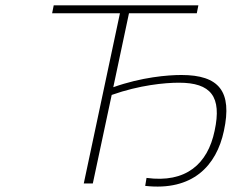

<svg xmlns="http://www.w3.org/2000/svg" viewBox="-20 -690 871 722"><path d="M726 -670H182L176 -640H431L295 0H329L400 -333C504 -370 600 -379 653 -379C773 -379 815 -327 787 -198C761 -73 679 -1 531 -21L526 9C704 29 794 -66 822 -198C854 -346 804 -408 662 -408C611 -408 513 -400 406 -362L465 -640H720Z"/></svg>

Font: LT Wave Text Thin Italic
Style: Regular
Weight: 100
Designer: Daniel Lyons
Version: Version 2.5 (Glyphs App)